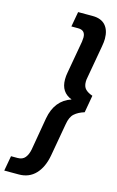

<svg xmlns="http://www.w3.org/2000/svg" viewBox="-190 -928 665 1095"><g transform="rotate(15 142.5 -381.0)"><path d="M-45 110 -29 21H10Q39 21 54 2.5Q69 -16 75 -47L108 -239Q128 -350 221 -381Q155 -406 155 -482Q155 -503 159 -523L193 -715Q195 -733 195 -740Q195 -783 152 -783H112L128 -872H214Q264 -872 289.5 -843.5Q315 -815 315 -764Q315 -746 310 -718L276 -526Q273 -513 273 -500Q273 -471 288 -456Q303 -441 330 -432L312 -330Q276 -319 254 -299.5Q232 -280 225 -236L191 -44Q178 29 139.5 69.5Q101 110 41 110Z"/></g></svg>

Font: Open Sauce One
Style: Bold Italic
Weight: 700
Italic angle: -10°
Designer: Alfredo Marco Pradil
Foundry: Creative Sauce Fz LLC
Version: Version 1.477